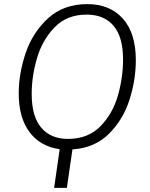

<svg xmlns="http://www.w3.org/2000/svg" viewBox="-20 -716 728 933"><path d="M332 10 305 197H243L270 9Q176 -4 123.5 -74Q71 -144 71 -262Q71 -359 105 -459Q139 -559 214 -627.5Q289 -696 404 -696Q514 -696 577 -625.5Q640 -555 640 -424Q640 -327 609 -230.5Q578 -134 509 -65.5Q440 3 332 10ZM578 -427Q578 -536 532 -590.5Q486 -645 401 -645Q305 -645 245.5 -583.5Q186 -522 160 -434Q134 -346 134 -260Q134 -150 180.5 -95.5Q227 -41 310 -41Q408 -41 468 -102.5Q528 -164 553 -252Q578 -340 578 -427Z"/></svg>

Font: FiraGO Light
Style: Italic
Weight: 300
Italic angle: -8°
Designer: bBox Type GmbH
Foundry: bBox Type GmbH
Version: Version 1.001